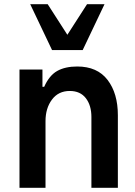

<svg xmlns="http://www.w3.org/2000/svg" viewBox="-20 -895 644 915"><path d="M541.7 0V-345.8Q541.7 -450 492.7 -514.1Q443.8 -578.1 347.9 -578.1Q290.6 -578.1 252.6 -556.8Q214.6 -535.4 190.6 -481.3H182.3V-563.5H72.9V0H196.9V-317.7Q196.9 -379.2 227.6 -420.3Q258.3 -461.5 312.5 -461.5Q362.5 -461.5 389.1 -427.1Q415.6 -392.7 415.6 -337.5V0ZM228.1 -656.3 124 -875H207.3L301 -729.2L394.8 -875H478.1L374 -656.3Z"/></svg>

Font: Vladivostok Bold
Style: Regular
Weight: 700
Width: 4
Designer: Michael Sharanda
Foundry: Michael Sharanda
Version: Version 1.005